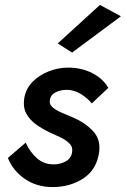

<svg xmlns="http://www.w3.org/2000/svg" viewBox="-20 -744 510 778"><path d="M470 -678 385 -724 214 -568 272 -531ZM84 -166 12 -104Q32 -53 80 -19.5Q128 14 193 14Q265 14 319 -22Q373 -58 382 -130Q388 -181 355.5 -214.5Q323 -248 278 -267Q258 -276 234.5 -285.5Q211 -295 195 -307.5Q179 -320 182 -338Q185 -360 205.5 -370Q226 -380 250 -380Q279 -380 306 -364Q333 -348 352 -325L419 -388Q397 -426 353.5 -448Q310 -470 256 -470Q216 -470 177.5 -455Q139 -440 111.5 -412Q84 -384 78 -344Q73 -308 87 -283Q101 -258 126 -240Q151 -222 180 -208Q201 -199 224 -188Q247 -177 261.5 -162.5Q276 -148 272 -126Q268 -102 246 -90Q224 -78 197 -78Q158 -78 130 -102.5Q102 -127 84 -166Z"/></svg>

Font: Jost* 500 Medium Italic
Style: Italic
Weight: 500
Italic angle: -10°
Version: Version 3.200; ttfautohint (v0.97) -l 8 -r 50 -G 200 -x 14 -